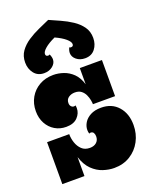

<svg xmlns="http://www.w3.org/2000/svg" viewBox="-194 -1183 1030 1304"><g transform="rotate(-20 321.0 -531.5)"><path d="M30 -526Q30 -581 55 -624.5Q80 -668 124 -693Q168 -718 225 -718Q261 -718 298 -705.5Q335 -693 365 -664Q395 -635 411 -583V-700H571V-439H411Q411 -450 407.5 -469Q404 -488 395 -508Q386 -528 368.5 -542Q351 -556 322 -556Q296 -556 276.5 -542.5Q257 -529 257 -503Q257 -487 265.5 -478Q274 -469 285 -469Q293 -469 297 -472Q298 -467 298.5 -461.5Q299 -456 299 -451Q299 -414 271 -385Q243 -356 189 -356Q144 -356 108 -377.5Q72 -399 51 -437.5Q30 -476 30 -526ZM30 0V-303H190V-302Q190 -271 200.5 -240Q211 -209 233 -188Q255 -167 291 -167Q321 -167 339 -183Q357 -199 357 -226Q357 -242 350.5 -252.5Q344 -263 330 -263Q329 -263 326.5 -262.5Q324 -262 319 -260Q317 -267 316 -274Q315 -281 315 -287Q315 -314 330.5 -339.5Q346 -365 377 -381.5Q408 -398 454 -398Q531 -398 576.5 -346.5Q622 -295 622 -213Q622 -149 594 -96.5Q566 -44 516 -13Q466 18 400 18Q362 18 320.5 4.5Q279 -9 244 -43Q209 -77 190 -137V0ZM567 -862Q567 -816 541.5 -783Q516 -750 469 -750Q432 -750 407 -770.5Q382 -791 382 -819Q382 -827 384.5 -837Q387 -847 392 -857Q397 -853 403 -853Q421 -853 421 -870Q421 -887 395 -909.5Q369 -932 321 -954Q273 -932 247 -909.5Q221 -887 221 -870Q221 -853 239 -853Q245 -853 250 -857Q255 -847 257.5 -837Q260 -827 260 -819Q260 -791 235 -770.5Q210 -750 173 -750Q127 -750 101 -783Q75 -816 75 -862Q75 -909 99.5 -943Q124 -977 162 -1002Q200 -1027 242.5 -1046Q285 -1065 321 -1081Q357 -1065 399.5 -1046Q442 -1027 480 -1002Q518 -977 542.5 -943Q567 -909 567 -862Z"/></g></svg>

Font: Exile
Style: Regular
Weight: 400
Designer: Bartłomiej Rózga @rozgatype
Version: Version 1.000; ttfautohint (v1.8.4.7-5d5b)